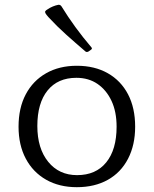

<svg xmlns="http://www.w3.org/2000/svg" viewBox="-20 -770 639 797"><path d="M299 7Q226 7 171.5 -24Q117 -55 87 -111.5Q57 -168 57 -244Q57 -322 87 -378.5Q117 -435 171.5 -466Q226 -497 299 -497Q373 -497 427.5 -466Q482 -435 511.5 -378.5Q541 -322 541 -244Q541 -168 511.5 -111Q482 -54 427.5 -23.5Q373 7 299 7ZM300 -43Q378 -43 421 -96Q464 -149 464 -244Q464 -306 443 -351Q422 -396 385 -421.5Q348 -447 297 -447Q220 -447 177.5 -394.5Q135 -342 135 -247Q135 -154 180 -98.5Q225 -43 300 -43ZM347 -556Q339 -552 334 -557Q293 -592 254.5 -626.5Q216 -661 181 -699Q172 -709 169 -714.5Q166 -720 168 -723.5Q170 -727 177 -731Q187 -738 199 -743Q211 -748 222 -750Q230 -751 235 -744Q262 -700 293 -657.5Q324 -615 359 -574Q365 -568 357 -563Z"/></svg>

Font: Hahmlet Light
Style: Regular
Weight: 300
Designer: Minjoo Ham & Mark Frömberg
Foundry: hypertype
Version: Version 1.002